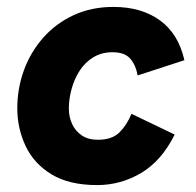

<svg xmlns="http://www.w3.org/2000/svg" viewBox="-20 -524 566 555"><path d="M261 11Q180 11 129 -20Q78 -51 54 -102Q30 -153 30 -211Q30 -268 49 -320.5Q68 -373 104.5 -414.5Q141 -456 192.5 -480Q244 -504 308 -504Q389 -504 442.5 -465Q496 -426 513 -350L378 -306Q372 -337 356 -355Q340 -373 305 -373Q274 -373 250 -358.5Q226 -344 210.5 -320Q195 -296 187 -267Q179 -238 179 -210Q179 -186 188.5 -165.5Q198 -145 216.5 -132.5Q235 -120 263 -120Q304 -120 325.5 -141.5Q347 -163 360 -195L485 -135Q447 -59 388 -24Q329 11 261 11Z"/></svg>

Font: Hanken Grotesk Black
Style: Italic
Weight: 900
Italic angle: -8°
Designer: Alfredo Marco Pradil
Foundry: Hanken Design Co.
Version: Version 3.013